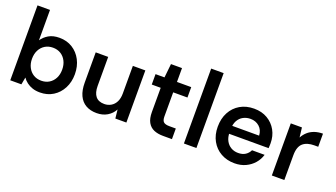

<svg xmlns="http://www.w3.org/2000/svg" viewBox="-63 -1221 3035 1734"><g transform="rotate(20 1454.5 -354.0)"><path d="M355 12Q315 12 283.5 1.5Q252 -9 227.5 -27.5Q203 -46 187 -70L174 0H67V-720H187V-428Q211 -464 252 -488.5Q293 -513 355 -513Q426 -513 480.5 -479Q535 -445 566 -385.5Q597 -326 597 -250Q597 -175 566 -115.5Q535 -56 480.5 -22Q426 12 355 12ZM330 -92Q373 -92 405.5 -112Q438 -132 456.5 -167.5Q475 -203 475 -250Q475 -297 456.5 -333Q438 -369 405.5 -389Q373 -409 330 -409Q287 -409 254.5 -389Q222 -369 203.5 -333.5Q185 -298 185 -250Q185 -204 203.5 -168Q222 -132 254.5 -112Q287 -92 330 -92Z M900 12Q839 12 795.5 -13Q752 -38 729 -87.5Q706 -137 706 -210V-501H826V-222Q826 -157 853.5 -123Q881 -89 937 -89Q973 -89 1002 -106.5Q1031 -124 1047 -156.5Q1063 -189 1063 -236V-501H1183V0H1077L1068 -84Q1045 -40 1001.5 -14Q958 12 900 12Z M1535 0Q1484 0 1446.5 -16Q1409 -32 1388 -69Q1367 -106 1367 -169V-401H1281V-501H1367L1381 -634H1487V-501H1624V-401H1487V-169Q1487 -131 1503.5 -116.5Q1520 -102 1559 -102H1621V0Z M1736 0V-720H1856V0Z M2225 12Q2151 12 2093.5 -20.5Q2036 -53 2003.5 -111.5Q1971 -170 1971 -247Q1971 -326 2003 -386Q2035 -446 2092.5 -479.5Q2150 -513 2226 -513Q2300 -513 2355 -480.5Q2410 -448 2440.5 -393Q2471 -338 2471 -269Q2471 -259 2470.5 -247Q2470 -235 2469 -222H2058V-299H2350Q2347 -353 2312 -384Q2277 -415 2226 -415Q2189 -415 2157.5 -398.5Q2126 -382 2107.5 -348.5Q2089 -315 2089 -265V-236Q2089 -189 2107 -155.5Q2125 -122 2155.5 -104.5Q2186 -87 2224 -87Q2266 -87 2293.5 -105Q2321 -123 2335 -153H2456Q2442 -106 2410 -69Q2378 -32 2331 -10Q2284 12 2225 12Z M2581 0V-501H2688L2699 -408Q2717 -441 2743.5 -464.5Q2770 -488 2806 -500.5Q2842 -513 2886 -513V-387H2847Q2816 -387 2789 -379.5Q2762 -372 2742 -355.5Q2722 -339 2711.5 -310Q2701 -281 2701 -238V0Z"/></g></svg>

Font: DM Sans 17pt SemiBold
Style: Regular
Weight: 600
Version: Version 4.004;gftools[0.9.30]